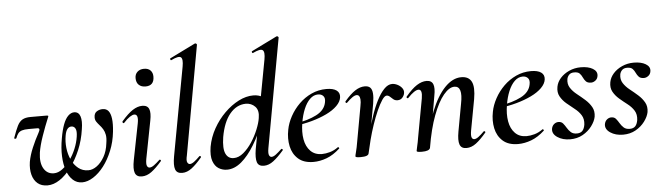

<svg xmlns="http://www.w3.org/2000/svg" viewBox="-47 -908 3806 1103"><g transform="rotate(-5 1856.0 -356.5)"><path d="M188 13Q153 13 131 -5.5Q109 -24 100.5 -56.5Q92 -89 98 -130Q105 -169 123 -211.5Q141 -254 162 -292Q170 -306 169 -312.5Q168 -319 157 -319H108Q83 -319 69 -314.5Q55 -310 47 -300Q39 -290 33 -273Q31 -269 25 -270Q19 -271 21 -276Q36 -319 48 -343Q60 -367 77.5 -377Q95 -387 124 -387H216Q224 -387 226 -385Q228 -383 224 -375Q204 -327 185 -272.5Q166 -218 160 -178Q152 -120 172 -86.5Q192 -53 230 -53Q255 -53 279 -71Q303 -89 324 -118Q345 -147 359.5 -182Q374 -217 379 -251Q384 -283 376.5 -297.5Q369 -312 353 -312Q339 -312 329.5 -299.5Q320 -287 316 -262Q310 -228 314 -191.5Q318 -155 332.5 -123.5Q347 -92 371.5 -72.5Q396 -53 429 -53Q454 -53 478.5 -71Q503 -89 521.5 -121.5Q540 -154 545 -198Q550 -228 546.5 -247Q543 -266 534.5 -280Q526 -294 514 -307Q505 -317 498 -327.5Q491 -338 491 -352Q491 -376 506.5 -386Q522 -396 541 -396Q562 -396 574 -381.5Q586 -367 590 -337Q594 -307 589 -261Q583 -204 562.5 -153.5Q542 -103 513.5 -66Q485 -29 452 -8Q419 13 388 13Q357 13 334.5 -7.5Q312 -28 299.5 -63.5Q287 -99 285 -146.5Q283 -194 293 -249Q301 -296 313 -328Q325 -360 341.5 -376Q358 -392 376 -392Q402 -392 411 -365.5Q420 -339 412 -291Q403 -228 380 -173.5Q357 -119 325.5 -76.5Q294 -34 258.5 -10.5Q223 13 188 13Z M732 9Q702 9 693 -14.5Q684 -38 694 -89L735 -297Q745 -349 719 -349Q709 -349 693 -338.5Q677 -328 658 -307Q654 -303 650 -307.5Q646 -312 649 -316Q685 -358 713.5 -376.5Q742 -395 769 -395Q799 -395 808 -373Q817 -351 808 -306L766 -89Q761 -60 766 -49Q771 -38 781 -38Q792 -38 806.5 -48.5Q821 -59 839 -76Q843 -80 847 -76Q851 -72 847 -68Q815 -31 788 -11Q761 9 732 9ZM798 -504Q774 -504 759.5 -517.5Q745 -531 745 -557Q745 -579 759.5 -592.5Q774 -606 798 -606Q822 -606 835 -592.5Q848 -579 848 -557Q848 -504 798 -504Z M965 9Q934 9 925.5 -15Q917 -39 926 -89L1020 -599Q1028 -643 1015 -653Q1002 -663 959 -642Q955 -640 953 -646Q951 -652 955 -653L1101 -725Q1106 -727 1110 -723Q1114 -719 1113 -717L1000 -89Q993 -60 998.5 -49Q1004 -38 1013 -38Q1024 -38 1038.5 -49Q1053 -60 1070 -77Q1074 -81 1078 -77Q1082 -73 1078 -69Q1047 -32 1020 -11.5Q993 9 965 9Z M1223 13Q1197 13 1175 -0.5Q1153 -14 1142.5 -44.5Q1132 -75 1140 -126Q1150 -181 1177.5 -230Q1205 -279 1243.5 -317Q1282 -355 1325 -377Q1368 -399 1410 -399Q1442 -399 1467 -383Q1492 -367 1494 -332L1447 -246Q1417 -171 1381.5 -112.5Q1346 -54 1306 -20.5Q1266 13 1223 13ZM1267 -50Q1296 -50 1323.5 -73Q1351 -96 1373.5 -130.5Q1396 -165 1411 -202Q1426 -239 1430 -266Q1438 -310 1416.5 -332.5Q1395 -355 1362 -355Q1309 -354 1270.5 -307.5Q1232 -261 1217 -175Q1207 -110 1221 -80Q1235 -50 1267 -50ZM1436 9Q1405 9 1397 -15Q1389 -39 1397 -89L1492 -599Q1500 -643 1486.5 -653Q1473 -663 1430 -642Q1426 -640 1424 -646Q1422 -652 1426 -653L1572 -725Q1577 -727 1581 -723Q1585 -719 1584 -717L1470 -89Q1465 -60 1470 -49Q1475 -38 1484 -38Q1495 -38 1509.5 -49Q1524 -60 1542 -77Q1545 -81 1549.5 -77Q1554 -73 1550 -69Q1518 -32 1491 -11.5Q1464 9 1436 9Z M1722 12Q1666 12 1634 -16.5Q1602 -45 1592.5 -90Q1583 -135 1593 -185Q1600 -223 1621 -261.5Q1642 -300 1673.5 -331Q1705 -362 1745 -380.5Q1785 -399 1831 -399Q1870 -399 1889.5 -385Q1909 -371 1906 -345Q1903 -320 1879.5 -296.5Q1856 -273 1817.5 -254.5Q1779 -236 1732 -223Q1685 -210 1635 -204L1637 -217Q1710 -228 1759.5 -253.5Q1809 -279 1817 -324Q1822 -348 1811 -360Q1800 -372 1781 -372Q1755 -372 1734 -351.5Q1713 -331 1698.5 -296Q1684 -261 1677 -218Q1668 -165 1675.5 -122.5Q1683 -80 1708 -54.5Q1733 -29 1774 -29Q1795 -29 1820 -36Q1845 -43 1868 -60Q1870 -62 1873.5 -58Q1877 -54 1875 -52Q1837 -17 1798 -2.5Q1759 12 1722 12Z M2041 -10 2031 -11Q2041 -62 2054.5 -115.5Q2068 -169 2084.5 -219Q2101 -269 2121 -308.5Q2141 -348 2163.5 -371.5Q2186 -395 2210 -395Q2225 -395 2241 -387Q2257 -379 2267 -365.5Q2277 -352 2274 -336Q2272 -323 2261.5 -311Q2251 -299 2234 -299Q2219 -299 2209.5 -307Q2200 -315 2191.5 -323Q2183 -331 2173 -331Q2161 -331 2146 -308.5Q2131 -286 2115 -250Q2099 -214 2084.5 -171Q2070 -128 2059 -85.5Q2048 -43 2041 -10ZM1994 8Q1976 8 1970 6Q1964 4 1964 1Q1964 -3 1970 -26Q1976 -49 1980 -74L2018 -284Q2023 -309 2021.5 -323Q2020 -337 2015 -343Q2010 -349 2002 -349Q1991 -349 1976 -338.5Q1961 -328 1943 -310Q1940 -307 1936 -311Q1932 -315 1935 -319Q1969 -359 1997 -377Q2025 -395 2052 -395Q2073 -395 2083.5 -384.5Q2094 -374 2096 -351.5Q2098 -329 2092 -292L2041 -10Q2039 8 1994 8Z M2604 9Q2574 9 2565.5 -15Q2557 -39 2566 -89L2595 -248Q2615 -348 2565 -348Q2535 -348 2502.5 -309Q2470 -270 2441.5 -194.5Q2413 -119 2395 -10L2378 -11Q2399 -130 2433.5 -217Q2468 -304 2513.5 -351.5Q2559 -399 2609 -399Q2652 -399 2668 -367.5Q2684 -336 2672 -267L2639 -89Q2634 -60 2638.5 -49Q2643 -38 2653 -38Q2664 -38 2678.5 -49Q2693 -60 2710 -77Q2713 -81 2717.5 -77Q2722 -73 2718 -69Q2687 -32 2660 -11.5Q2633 9 2604 9ZM2347 8Q2329 8 2323 6Q2317 4 2317 1Q2317 -3 2322.5 -25.5Q2328 -48 2332 -74L2373 -297Q2382 -349 2358 -349Q2347 -349 2331.5 -338.5Q2316 -328 2296 -307Q2293 -303 2288.5 -307.5Q2284 -312 2288 -316Q2323 -358 2352 -376.5Q2381 -395 2408 -395Q2437 -395 2446 -373Q2455 -351 2446 -306L2395 -10Q2390 8 2347 8Z M2902 12Q2846 12 2814 -16.5Q2782 -45 2772.5 -90Q2763 -135 2773 -185Q2780 -223 2801 -261.5Q2822 -300 2853.5 -331Q2885 -362 2925 -380.5Q2965 -399 3011 -399Q3050 -399 3069.5 -385Q3089 -371 3086 -345Q3083 -320 3059.5 -296.5Q3036 -273 2997.5 -254.5Q2959 -236 2912 -223Q2865 -210 2815 -204L2817 -217Q2890 -228 2939.5 -253.5Q2989 -279 2997 -324Q3002 -348 2991 -360Q2980 -372 2961 -372Q2935 -372 2914 -351.5Q2893 -331 2878.5 -296Q2864 -261 2857 -218Q2848 -165 2855.5 -122.5Q2863 -80 2888 -54.5Q2913 -29 2954 -29Q2975 -29 3000 -36Q3025 -43 3048 -60Q3050 -62 3053.5 -58Q3057 -54 3055 -52Q3017 -17 2978 -2.5Q2939 12 2902 12Z M3202 11Q3159 11 3129 -9Q3099 -29 3103 -58Q3106 -75 3117.5 -84.5Q3129 -94 3143 -94Q3160 -94 3169.5 -82.5Q3179 -71 3187.5 -56.5Q3196 -42 3208.5 -30.5Q3221 -19 3243 -19Q3264 -19 3275 -30.5Q3286 -42 3290 -66Q3294 -98 3280 -120.5Q3266 -143 3242.5 -161Q3219 -179 3197 -198Q3175 -217 3162 -240.5Q3149 -264 3155 -296Q3160 -323 3180 -345.5Q3200 -368 3231 -382Q3262 -396 3298 -396Q3341 -396 3367 -380.5Q3393 -365 3390 -340Q3388 -322 3375.5 -312.5Q3363 -303 3350 -303Q3330 -303 3320.5 -313Q3311 -323 3305 -336.5Q3299 -350 3289.5 -360Q3280 -370 3258 -370Q3239 -370 3229 -360Q3219 -350 3216 -336Q3211 -307 3225 -285Q3239 -263 3262.5 -244.5Q3286 -226 3308.5 -206Q3331 -186 3344.5 -162Q3358 -138 3353 -106Q3348 -80 3327.5 -52.5Q3307 -25 3275 -7Q3243 11 3202 11Z M3507 11Q3464 11 3434 -9Q3404 -29 3408 -58Q3411 -75 3422.5 -84.5Q3434 -94 3448 -94Q3465 -94 3474.5 -82.5Q3484 -71 3492.5 -56.5Q3501 -42 3513.5 -30.5Q3526 -19 3548 -19Q3569 -19 3580 -30.5Q3591 -42 3595 -66Q3599 -98 3585 -120.5Q3571 -143 3547.5 -161Q3524 -179 3502 -198Q3480 -217 3467 -240.5Q3454 -264 3460 -296Q3465 -323 3485 -345.5Q3505 -368 3536 -382Q3567 -396 3603 -396Q3646 -396 3672 -380.5Q3698 -365 3695 -340Q3693 -322 3680.5 -312.5Q3668 -303 3655 -303Q3635 -303 3625.5 -313Q3616 -323 3610 -336.5Q3604 -350 3594.5 -360Q3585 -370 3563 -370Q3544 -370 3534 -360Q3524 -350 3521 -336Q3516 -307 3530 -285Q3544 -263 3567.5 -244.5Q3591 -226 3613.5 -206Q3636 -186 3649.5 -162Q3663 -138 3658 -106Q3653 -80 3632.5 -52.5Q3612 -25 3580 -7Q3548 11 3507 11Z"/></g></svg>

Font: Cormorant Garamond Light SemiBold
Style: Italic
Weight: 600
Italic angle: -10°
Version: Version 4.001